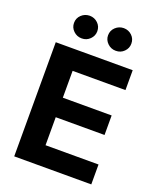

<svg xmlns="http://www.w3.org/2000/svg" viewBox="-169 -1048 950 1150"><g transform="rotate(20 306.0 -473.0)"><path d="M63.3 0V-727.5H553.7V-600.8H216.8V-429.7H527.9V-305.3H216.8V-126.8H554.5V0ZM201.2 -802Q170.2 -801.8 148.2 -823.2Q126.2 -844.6 126.4 -873.8Q126.2 -904.4 148.2 -925.2Q170.2 -946 201.2 -946.3Q231.7 -946 253.3 -925.2Q274.8 -904.4 274.8 -873.8Q274.8 -844.6 253.3 -823.2Q231.7 -801.8 201.2 -802ZM418.2 -802Q387.5 -801.8 365.4 -823.2Q343.4 -844.6 343.4 -873.8Q343.4 -904.4 365.4 -925.2Q387.5 -946 418.2 -946.3Q449 -946 470.5 -925.2Q492 -904.4 491.8 -873.8Q492 -844.6 470.5 -823.2Q449 -801.8 418.2 -802Z"/></g></svg>

Font: Inter V
Style: 
Weight: 400
Designer: Rasmus Andersson
Foundry: rsms
Version: Version 4.000;git-a3f224843